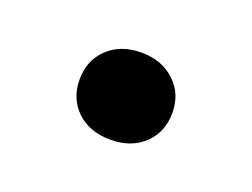

<svg xmlns="http://www.w3.org/2000/svg" viewBox="-39 -175 329 251"><g transform="rotate(20 126.0 -49.5)"><path d="M125.8 11.3Q96.8 11.3 79 -5.6Q61.3 -22.6 61.3 -49.2Q61.3 -75.8 79 -92.7Q96.8 -109.7 125.8 -109.7Q154 -109.7 172.2 -92.7Q190.3 -75.8 190.3 -49.2Q190.3 -22.6 172.6 -5.6Q154.8 11.3 125.8 11.3Z"/></g></svg>

Font: Playfair 12pt
Style: Regular
Weight: 400
Designer: Claus Eggers Sørensen
Foundry: Claus Eggers Sørensen
Version: Version 2.000;gftools[0.9.28]